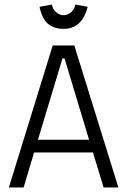

<svg xmlns="http://www.w3.org/2000/svg" viewBox="-20 -825 560 845"><path d="M389 -154H130L84 0H19L212 -625H307L501 0H436ZM372 -210 264 -568H255L147 -210ZM154 -795 208 -805Q213 -783 228 -770.5Q243 -758 260 -758Q277 -758 292 -770.5Q307 -783 312 -805L366 -795Q341 -698 260 -698Q218 -698 191.5 -720Q165 -742 154 -795Z"/></svg>

Font: Changa ExtraLight
Style: Regular
Weight: 275
Designer: Eduardo Rodriguez Tunni
Foundry: Eduardo Rodriguez Tunni
Version: Version 2.002; ttfautohint (v1.5) -l 8 -r 50 -G 200 -x 14 -H